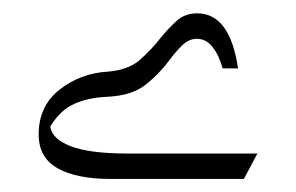

<svg xmlns="http://www.w3.org/2000/svg" viewBox="-20 -989 449 291"><path d="M143.1 -880.4Q174.3 -882.8 191.9 -898.2Q209.5 -913.6 223.1 -931.2Q234.9 -945.8 247.6 -957.3Q260.3 -968.8 278.8 -968.8Q328.6 -968.8 340.8 -885.3H317.4Q312 -905.3 302.2 -917.7Q292.5 -930.2 278.3 -930.2Q266.6 -930.2 256.3 -920.4Q246.1 -910.6 235.8 -896.5Q221.2 -877 200.7 -860.6Q180.2 -844.2 142.6 -842.3Q115.2 -841.3 93.5 -832Q71.8 -822.8 56.2 -797.4Q58.6 -778.3 87.4 -767.3Q116.2 -756.3 173.8 -756.3H370.1L349.6 -717.8H147.5Q96.2 -717.8 67.4 -733.9Q38.6 -750 38.6 -785.2Q38.6 -828.1 70.1 -853Q101.6 -877.9 143.1 -880.4Z"/></svg>

Font: Pinar-FD Medium
Style: Regular
Weight: 500
Designer: Amin Abedi
Version: Version 3.000